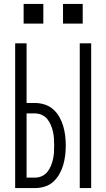

<svg xmlns="http://www.w3.org/2000/svg" viewBox="-20 -955 540 975"><path d="M385 0V-735H443V0ZM57 0V-735H115V-432H158Q183 -432 207.5 -424Q232 -416 250.5 -399.5Q269 -383 281.5 -361Q294 -339 301 -315Q308 -291 311 -266Q314 -241 314 -216Q314 -191 311 -166Q308 -141 301 -117Q294 -93 281.5 -71Q269 -49 250.5 -32Q232 -15 207.5 -7.5Q183 0 158 0ZM115 -53H158Q176 -53 192.5 -60.5Q209 -68 220 -81.5Q231 -95 238 -111.5Q245 -128 249 -145.5Q253 -163 254 -180.5Q255 -198 255 -216Q255 -234 254 -251.5Q253 -269 249 -286.5Q245 -304 238 -320.5Q231 -337 220 -350.5Q209 -364 192.5 -371.5Q176 -379 158 -379H115ZM300 -835V-935H400V-835ZM100 -835V-935H200V-835Z"/></svg>

Font: Iosevka Fixed SS04 Light
Style: Regular
Weight: 300
Monospace: yes
Designer: Belleve Invis
Foundry: Belleve Invis
Version: Version 32.5.0